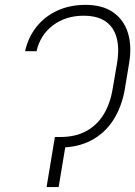

<svg xmlns="http://www.w3.org/2000/svg" viewBox="-20 -757 547 777"><path d="M213.4 -202.6H223.6Q285.6 -202.6 329.3 -226.6Q373 -250.5 399.7 -294.4Q426.3 -338.4 436 -397.9L453.6 -500.5Q460.9 -543.9 456.8 -579.6Q452.6 -615.2 436.3 -640.6Q419.9 -666 390.9 -679.7Q361.8 -693.4 318.8 -693.4Q245.6 -693.4 194.1 -654.3Q142.6 -615.2 127.9 -549.8H81.5Q94.2 -606.4 127.9 -648.7Q161.6 -690.9 212.2 -714.1Q262.7 -737.3 325.7 -737.3Q395 -737.3 438.2 -707Q481.4 -676.8 497.8 -623.5Q514.2 -570.3 502.4 -500.5L485.4 -397.9Q473.1 -325.2 438.7 -271.5Q404.3 -217.8 348.9 -188.7Q293.5 -159.7 218.8 -159.7H206.5ZM251 -202.6 217.3 0H168.5L202.1 -202.6Z"/></svg>

Font: Inter Tight ExtraLight
Style: Italic
Weight: 250
Italic angle: -9.39999°
Designer: Rasmus Andersson
Foundry: rsms
Version: Version 3.004